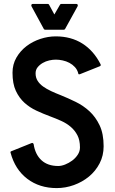

<svg xmlns="http://www.w3.org/2000/svg" viewBox="-20 -934 590 982"><path d="M265 -629Q250 -629 232 -625Q214 -621 198.5 -612Q183 -603 172.5 -590Q162 -577 162 -559Q162 -537 172.5 -520.5Q183 -504 200.5 -491.5Q218 -479 241.5 -468Q265 -457 291 -447Q328 -432 367 -413Q406 -394 437.5 -365Q469 -336 489.5 -293Q510 -250 510 -186Q510 -138 489.5 -98.5Q469 -59 435 -31Q401 -3 358 12.5Q315 28 270 28Q182 28 119.5 -19.5Q57 -67 34 -153Q32 -159 39 -161L141 -202Q145 -204 148 -202Q151 -200 152 -197Q160 -144 192 -114.5Q224 -85 278 -85Q294 -85 313 -92.5Q332 -100 349 -112.5Q366 -125 377.5 -142.5Q389 -160 389 -180Q389 -217 376 -242Q363 -267 342 -285Q321 -303 293.5 -315.5Q266 -328 236 -339Q201 -352 166.5 -368Q132 -384 105 -408.5Q78 -433 61 -469.5Q44 -506 44 -562Q44 -605 64 -639.5Q84 -674 115.5 -698Q147 -722 186.5 -735Q226 -748 265 -748Q343 -748 401 -711.5Q459 -675 494 -606Q498 -598 490 -595L390 -555Q380 -551 380 -560Q375 -578 363 -591Q351 -604 335 -612.5Q319 -621 300.5 -625Q282 -629 265 -629ZM141 -902Q139 -907 141 -910.5Q143 -914 148 -914H224Q229 -914 231 -910L258 -860Q266 -874 272.5 -885Q279 -896 287 -910Q289 -914 294 -914H370Q375 -914 377 -910.5Q379 -907 377 -902L313 -786Q311 -782 306 -782H211Q206 -782 204 -786Z"/></svg>

Font: RonaldsonGothic
Style: Regular
Weight: 400
Designer: Mr. Robertson for MacKellar, Smiths & Jordan Co. Philadelphia
Foundry: CAT-Fonts Peter Wiegel
Version: Version 1.000